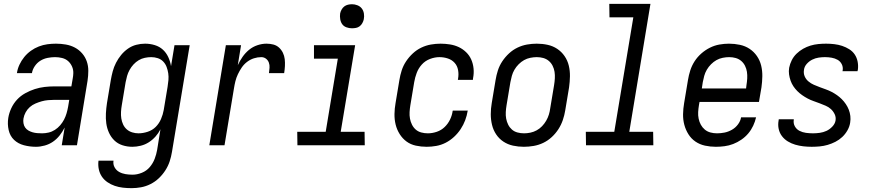

<svg xmlns="http://www.w3.org/2000/svg" viewBox="-20 -755 4540 998"><path d="M167 8Q135 8 104.5 0Q74 -8 53 -28Q32 -48 25 -79Q18 -110 23 -142Q27 -167 38.5 -192Q50 -217 68.5 -237Q87 -257 111.5 -270.5Q136 -284 161 -292Q186 -300 211.5 -303Q237 -306 263 -306H351L358 -347Q359 -353 360 -360Q361 -367 361 -373Q362 -392 354.5 -409Q347 -426 334 -437.5Q321 -449 303 -453.5Q285 -458 266 -458Q247 -458 227 -454Q207 -450 190 -439.5Q173 -429 161 -411.5Q149 -394 146 -375H68Q71 -397 81 -418.5Q91 -440 106 -458.5Q121 -477 140.5 -491Q160 -505 182 -513.5Q204 -522 226.5 -525Q249 -528 271 -528Q297 -528 322.5 -523.5Q348 -519 369.5 -507.5Q391 -496 407 -477.5Q423 -459 431 -436Q439 -413 439 -387Q439 -361 435 -335L380 0H301L316 -92Q305 -70 290 -51Q275 -32 255.5 -18.5Q236 -5 212.5 1.5Q189 8 167 8ZM199 -62Q215 -62 232.5 -66Q250 -70 265.5 -80Q281 -90 293 -104Q305 -118 313 -133.5Q321 -149 326 -166Q331 -183 334 -200L340 -236H263Q247 -236 230 -234.5Q213 -233 197 -228.5Q181 -224 164.5 -217Q148 -210 135 -198.5Q122 -187 113.5 -171.5Q105 -156 102 -139Q100 -127 102 -114.5Q104 -102 110.5 -92.5Q117 -83 127 -77Q137 -71 149 -67.5Q161 -64 173.5 -63Q186 -62 199 -62Z M664 223Q641 223 619 220.5Q597 218 576.5 211Q556 204 538.5 192Q521 180 509.5 163Q498 146 493.5 124.5Q489 103 492 80H570Q567 99 575.5 114.5Q584 130 599 138.5Q614 147 632 150Q650 153 669 153Q693 153 717.5 143Q742 133 758.5 113.5Q775 94 784 70.5Q793 47 797 23L814 -83Q804 -63 788.5 -45.5Q773 -28 753.5 -15.5Q734 -3 711.5 2.5Q689 8 668 8Q641 8 616.5 0Q592 -8 574.5 -25Q557 -42 546.5 -65Q536 -88 532.5 -113.5Q529 -139 530.5 -166Q532 -193 536 -219L556 -339Q560 -362 566 -384.5Q572 -407 583 -428.5Q594 -450 609.5 -469Q625 -488 645 -502Q665 -516 688 -522Q711 -528 734 -528Q760 -528 784.5 -520.5Q809 -513 826.5 -497Q844 -481 854.5 -458.5Q865 -436 869 -411L887 -520H966L874 34Q870 59 862 83.5Q854 108 839.5 130.5Q825 153 805.5 171.5Q786 190 762 202Q738 214 713 218.5Q688 223 664 223ZM700 -62Q723 -62 747.5 -70Q772 -78 789.5 -95.5Q807 -113 817 -136.5Q827 -160 831 -183L851 -303Q854 -321 855.5 -339Q857 -357 854.5 -374Q852 -391 846 -407Q840 -423 828.5 -435Q817 -447 800.5 -452.5Q784 -458 766 -458Q750 -458 733 -454.5Q716 -451 701 -442Q686 -433 674 -420Q662 -407 653.5 -391.5Q645 -376 640.5 -360Q636 -344 633 -328L613 -208Q610 -191 609 -173.5Q608 -156 610.5 -139.5Q613 -123 620 -108Q627 -93 639 -82.5Q651 -72 667 -67Q683 -62 700 -62Z M1068 0 1154 -520H1233L1216 -416Q1226 -438 1240.5 -459Q1255 -480 1274.5 -496Q1294 -512 1318 -520Q1342 -528 1365 -528Q1384 -528 1401 -523.5Q1418 -519 1430.5 -507.5Q1443 -496 1450.5 -480.5Q1458 -465 1460 -447.5Q1462 -430 1461 -411.5Q1460 -393 1457 -375H1378Q1380 -389 1381 -403Q1382 -417 1377.5 -429.5Q1373 -442 1362.5 -450Q1352 -458 1338 -458Q1319 -458 1300 -452Q1281 -446 1264.5 -433.5Q1248 -421 1236.5 -404Q1225 -387 1216.5 -369Q1208 -351 1203.5 -332.5Q1199 -314 1196 -295L1147 0Z M1876 0H1526L1525 -70H1673L1736 -450H1612V-520H1826L1751 -70H1875ZM1809 -608Q1795 -608 1781 -613Q1767 -618 1759 -629Q1751 -640 1748.5 -655Q1746 -670 1748 -685Q1750 -695 1755.5 -705Q1761 -715 1769.5 -721.5Q1778 -728 1788.5 -730.5Q1799 -733 1810 -733Q1824 -733 1838 -727.5Q1852 -722 1860.5 -711Q1869 -700 1871.5 -685Q1874 -670 1871 -655Q1869 -645 1863.5 -635Q1858 -625 1849.5 -618.5Q1841 -612 1830.5 -610Q1820 -608 1809 -608Z M2198 8Q2169 8 2141.5 2Q2114 -4 2093 -19.5Q2072 -35 2057.5 -58Q2043 -81 2036.5 -107.5Q2030 -134 2030.5 -162.5Q2031 -191 2036 -219L2056 -339Q2060 -364 2068 -389Q2076 -414 2091 -436.5Q2106 -459 2126 -477.5Q2146 -496 2170 -507.5Q2194 -519 2219.5 -523.5Q2245 -528 2270 -528Q2295 -528 2319.5 -524Q2344 -520 2365 -510Q2386 -500 2403 -483.5Q2420 -467 2429.5 -445.5Q2439 -424 2441.5 -399Q2444 -374 2439 -349L2438 -340H2360L2361 -346Q2365 -369 2361 -391Q2357 -413 2343 -428.5Q2329 -444 2308 -451Q2287 -458 2264 -458Q2240 -458 2215 -448.5Q2190 -439 2172.5 -419.5Q2155 -400 2146 -376Q2137 -352 2133 -328L2113 -208Q2110 -190 2109 -172.5Q2108 -155 2111 -138.5Q2114 -122 2121.5 -107Q2129 -92 2141 -81.5Q2153 -71 2169.5 -66.5Q2186 -62 2204 -62Q2227 -62 2250.5 -70Q2274 -78 2291.5 -95Q2309 -112 2319.5 -134Q2330 -156 2333 -179L2334 -180H2412L2411 -179Q2407 -154 2398 -130Q2389 -106 2374.5 -84Q2360 -62 2340 -43.5Q2320 -25 2296.5 -13Q2273 -1 2247.5 3.5Q2222 8 2198 8Z M2703 8Q2674 8 2646.5 2Q2619 -4 2596.5 -19Q2574 -34 2559 -56.5Q2544 -79 2537.5 -106Q2531 -133 2531 -161.5Q2531 -190 2536 -219L2556 -339Q2560 -364 2568 -389Q2576 -414 2591 -436.5Q2606 -459 2626 -477.5Q2646 -496 2670 -507.5Q2694 -519 2719.5 -523.5Q2745 -528 2770 -528Q2799 -528 2826.5 -522Q2854 -516 2876.5 -501Q2899 -486 2914.5 -463.5Q2930 -441 2936.5 -414Q2943 -387 2942.5 -358.5Q2942 -330 2938 -301L2918 -181Q2914 -156 2905.5 -131Q2897 -106 2882.5 -83.5Q2868 -61 2848 -42.5Q2828 -24 2804 -12.5Q2780 -1 2754 3.5Q2728 8 2703 8ZM2704 -62Q2720 -62 2737 -65.5Q2754 -69 2769.5 -77.5Q2785 -86 2797.5 -99Q2810 -112 2819 -127.5Q2828 -143 2833 -159.5Q2838 -176 2840 -192L2860 -312Q2863 -330 2864 -347.5Q2865 -365 2862.5 -381.5Q2860 -398 2852.5 -413Q2845 -428 2832.5 -438.5Q2820 -449 2804 -453.5Q2788 -458 2770 -458Q2754 -458 2736.5 -454.5Q2719 -451 2704 -442.5Q2689 -434 2676 -421Q2663 -408 2654 -392.5Q2645 -377 2640.5 -360.5Q2636 -344 2633 -328L2613 -208Q2610 -190 2609 -172.5Q2608 -155 2611 -138.5Q2614 -122 2621.5 -107Q2629 -92 2641 -81.5Q2653 -71 2669.5 -66.5Q2686 -62 2704 -62Z M3376 0H3026L3025 -70H3173L3272 -665H3148L3147 -735H3361L3251 -70H3375Z M3701 8Q3672 8 3644.5 2Q3617 -4 3595 -19Q3573 -34 3558.5 -57Q3544 -80 3537 -106.5Q3530 -133 3530.5 -161.5Q3531 -190 3536 -219L3556 -339Q3560 -364 3568 -389Q3576 -414 3590.5 -436.5Q3605 -459 3625.5 -477Q3646 -495 3670 -507Q3694 -519 3719.5 -523.5Q3745 -528 3769 -528Q3798 -528 3826 -522Q3854 -516 3876.5 -501Q3899 -486 3914.5 -463.5Q3930 -441 3936.5 -414Q3943 -387 3942.5 -358.5Q3942 -330 3938 -301L3925 -225H3616L3613 -208Q3610 -190 3609 -172.5Q3608 -155 3611.5 -138Q3615 -121 3623 -106.5Q3631 -92 3643.5 -81.5Q3656 -71 3672.5 -66.5Q3689 -62 3707 -62Q3727 -62 3746.5 -66Q3766 -70 3784.5 -80.5Q3803 -91 3816 -108.5Q3829 -126 3832 -145H3910Q3905 -123 3895 -101.5Q3885 -80 3869.5 -61.5Q3854 -43 3833.5 -29Q3813 -15 3791 -6.5Q3769 2 3746 5Q3723 8 3701 8ZM3858 -295 3860 -312Q3863 -330 3864 -347.5Q3865 -365 3862.5 -381.5Q3860 -398 3852.5 -413Q3845 -428 3832.5 -438.5Q3820 -449 3804 -453.5Q3788 -458 3770 -458Q3754 -458 3736.5 -454.5Q3719 -451 3704 -442.5Q3689 -434 3676 -421Q3663 -408 3654 -392.5Q3645 -377 3640.5 -360.5Q3636 -344 3633 -328L3628 -295Z M4199 8Q4177 8 4155.5 5.5Q4134 3 4113.5 -3Q4093 -9 4075 -20Q4057 -31 4044.5 -47.5Q4032 -64 4027.5 -85Q4023 -106 4027 -128L4028 -135H4106V-132Q4103 -114 4111.5 -98.5Q4120 -83 4135.5 -75Q4151 -67 4169 -64.5Q4187 -62 4206 -62Q4223 -62 4241 -64.5Q4259 -67 4275.5 -74.5Q4292 -82 4306 -96.5Q4320 -111 4323 -128Q4326 -146 4318.5 -161.5Q4311 -177 4299 -188Q4287 -199 4271.5 -205.5Q4256 -212 4240.5 -218Q4225 -224 4209 -229.5Q4193 -235 4178 -243Q4163 -251 4149.5 -260.5Q4136 -270 4124.5 -281.5Q4113 -293 4104 -306.5Q4095 -320 4089.5 -335.5Q4084 -351 4081.5 -368Q4079 -385 4082 -403Q4086 -423 4095.5 -442Q4105 -461 4120.5 -476Q4136 -491 4154.5 -501.5Q4173 -512 4193 -518Q4213 -524 4233.5 -526Q4254 -528 4274 -528Q4295 -528 4316.5 -525.5Q4338 -523 4357.5 -516.5Q4377 -510 4394.5 -499Q4412 -488 4423 -471.5Q4434 -455 4438 -434Q4442 -413 4439 -392L4437 -385H4359L4360 -388Q4363 -406 4355.5 -421Q4348 -436 4334 -444Q4320 -452 4303 -455Q4286 -458 4268 -458Q4252 -458 4235 -455.5Q4218 -453 4202 -445Q4186 -437 4173.5 -423Q4161 -409 4159 -392Q4156 -374 4162.5 -358.5Q4169 -343 4182 -332Q4195 -321 4210 -314.5Q4225 -308 4241 -302Q4257 -296 4272.5 -290.5Q4288 -285 4302.5 -277.5Q4317 -270 4330.5 -260.5Q4344 -251 4355.5 -239.5Q4367 -228 4376.5 -214Q4386 -200 4392 -184.5Q4398 -169 4400 -152Q4402 -135 4399 -117Q4396 -97 4385 -77.5Q4374 -58 4358 -43Q4342 -28 4322.5 -18Q4303 -8 4282.5 -2Q4262 4 4241 6Q4220 8 4199 8Z"/></svg>

Font: Iosevka Oblique
Style: Regular
Weight: 400
Italic angle: -9°
Monospace: yes
Designer: Belleve Invis
Foundry: Belleve Invis
Version: Version 32.5.0; ttfautohint (v1.8.4)